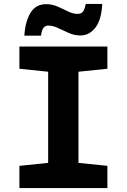

<svg xmlns="http://www.w3.org/2000/svg" viewBox="-20 -949 640 969"><path d="M78 0V-112L223 -127V-587L78 -602V-714H522V-602L376 -587V-127L522 -112V0ZM103 -769Q107 -839 133.5 -883.5Q160 -928 213 -928Q243 -928 270.5 -916Q298 -904 323 -891.5Q348 -879 370 -879Q392 -879 400 -892Q408 -905 413 -929H496Q492 -849 461.5 -809.5Q431 -770 385 -770Q356 -770 327.5 -782.5Q299 -795 273 -807.5Q247 -820 224 -820Q209 -820 200 -809.5Q191 -799 187 -769Z"/></svg>

Font: Noto Sans Mono ExtraBold
Style: Regular
Weight: 800
Designer: Monotype Design Team
Foundry: Monotype Imaging Inc.
Version: Version 2.014